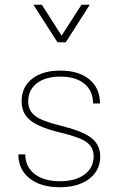

<svg xmlns="http://www.w3.org/2000/svg" viewBox="-20 -786 495 811"><path d="M234.4 -487.8Q159.2 -487.8 115.2 -452.9Q71.3 -418 71.3 -357.9Q71.3 -306.6 109.4 -276.6Q147.5 -246.6 240.7 -224.6Q316.9 -206.5 346.2 -185.1Q375.5 -163.6 375.5 -126Q375.5 -77.1 336.9 -48.8Q298.3 -20.5 232.9 -20.5Q165.5 -20.5 126.2 -51Q86.9 -81.5 86.9 -133.8H57.6Q57.6 -70.3 104.7 -32.7Q151.9 4.9 232.4 4.9Q284.7 4.9 323 -11.2Q361.3 -27.3 382.3 -56.6Q403.3 -85.9 403.3 -125.5Q403.3 -174.8 365.2 -203.9Q327.1 -232.9 235.4 -255.4Q158.7 -273.9 128.9 -296.1Q99.1 -318.4 99.1 -357.4Q99.1 -406.2 135.7 -434.3Q172.4 -462.4 234.9 -462.4Q299.8 -462.4 336.4 -432.4Q373 -402.3 373 -349.1H402.3Q402.3 -413.6 357.4 -450.7Q312.5 -487.8 234.4 -487.8ZM121.1 -766.1 222.7 -607.4H257.8L359.4 -766.1H324.2L240.2 -635.3L156.7 -766.1Z"/></svg>

Font: Estedad-FD-VF Thin
Style: Regular
Weight: 100
Designer: Amin Abedi
Version: Version 5.0